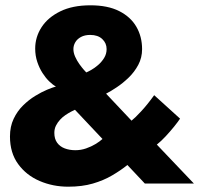

<svg xmlns="http://www.w3.org/2000/svg" viewBox="-20 -692 751 724"><path d="M17.6 -177.4Q17.6 -214.9 31.4 -243.9Q45.1 -272.9 66.9 -294.3Q88.7 -315.7 112.8 -330.4Q136.8 -345.1 157.8 -353.8Q178.9 -362.5 190.9 -365.8Q179.6 -371.7 166.1 -384.7Q152.6 -397.6 140.5 -416.4Q128.4 -435.1 120.6 -458.5Q112.7 -482 112.7 -508.8Q112.7 -552.1 136.6 -589.2Q160.6 -626.3 207.1 -649.1Q253.6 -672 320.9 -672Q386.3 -672 429.4 -650.2Q472.6 -628.4 494.2 -591.1Q515.8 -553.9 515.8 -506.6Q515.8 -474.4 501.4 -447.4Q487 -420.4 465.1 -399.3Q443.1 -378.1 420.2 -362.9Q397.4 -347.6 380 -338.8L476 -237Q488.6 -246.7 511.9 -271.8Q535.3 -296.8 561.4 -333.1L659 -244.6Q650.9 -232.4 636.4 -214.4Q621.9 -196.5 604.9 -178.2Q587.9 -159.9 571.4 -146.7L711.1 0H526.1L460.4 -69.8Q434.6 -49.1 402.5 -30.4Q370.5 -11.6 330 0.2Q289.4 12 237.2 12Q179.4 12 129.3 -9.6Q79.2 -31.1 48.4 -73.4Q17.6 -115.6 17.6 -177.4ZM262.6 -278.1Q256.8 -275.6 247.2 -270.5Q237.7 -265.4 226.8 -258.1Q215.9 -250.8 206.6 -240.7Q197.2 -230.6 191.1 -218.4Q184.9 -206.1 184.9 -190.9Q184.9 -168.4 195.4 -153.9Q205.8 -139.4 223.9 -132.5Q242.1 -125.6 264.4 -125.6Q285.1 -125.6 304.7 -132.4Q324.3 -139.2 340.5 -149Q356.7 -158.9 366.4 -168ZM320.1 -560.3Q299.7 -560.3 285.4 -552.6Q271.1 -545 264 -532.8Q256.8 -520.6 256.8 -507Q256.8 -492.8 263.5 -477.9Q270.2 -463 279.4 -450.2Q288.6 -437.4 296.1 -428.9Q303.6 -420.5 305.3 -418.9Q311.2 -421.1 323.7 -428.1Q336.2 -435.1 349.6 -446.5Q362.9 -457.9 372.5 -473.2Q382 -488.5 382 -507Q382 -529.4 365.6 -544.8Q349.2 -560.3 320.1 -560.3Z"/></svg>

Font: League Spartan Extralight
Style: Regular
Weight: 200
Foundry: The League of Moveable Type
Version: Version 2.300; ttfautohint (v1.8.3)